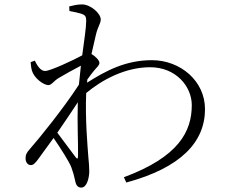

<svg xmlns="http://www.w3.org/2000/svg" viewBox="-20 -806 1040 871"><path d="M246 -452C274 -469 311 -489 347 -508L338 -422C269 -315 156 -176 118 -133C99 -112 96 -103 96 -87C96 -70 106 -57 120 -57C132 -57 140 -67 151 -81L223 -180C254 -135 295 -71 304 -46C312 -24 316 -9 321 14C325 36 334 45 349 45C375 45 385 -2 385 -29C385 -50 383 -69 381 -91C377 -145 366 -266 371 -384C443 -444 548 -501 661 -501C778 -501 850 -414 850 -329C850 -209 790 -94 542 -2L553 22C801 -45 910 -162 910 -311C910 -439 798 -533 669 -533C550 -533 460 -485 375 -431L376 -445C387 -461 398 -475 407 -486C419 -501 431 -509 431 -521C431 -533 411 -552 395 -561L415 -648C425 -690 437 -698 437 -718C437 -745 391 -786 352 -786C331 -786 311 -781 294 -777L295 -756C317 -752 335 -748 348 -744C365 -738 371 -734 371 -711C371 -680 362 -624 353 -555C315 -534 208 -484 185 -484C168 -484 153 -499 138 -531L119 -524C120 -512 121 -499 125 -485C134 -454 175 -420 200 -420C214 -420 224 -439 246 -452ZM333 -342C330 -248 335 -151 334 -99C334 -84 330 -84 323 -93L240 -204C272 -251 306 -300 333 -342Z"/></svg>

Font: Noto Serif CJK TC Light
Style: Regular
Weight: 300
Designer: Ryoko NISHIZUKA 西塚涼子 (kana & ideographs); Frank Grießhammer (Latin, Greek & Cyrillic); Wenlong ZHANG 张文龙 (bopomofo); San
Foundry: Adobe
Version: Version 2.001;hotconv 1.1.0;makeotfexe 2.6.0